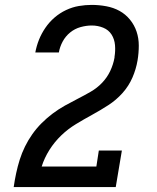

<svg xmlns="http://www.w3.org/2000/svg" viewBox="-20 -763 640 783"><path d="M36 0V-1Q40 -29 46 -57Q52 -85 60.5 -112Q69 -139 82 -165.5Q95 -192 112 -216Q129 -240 150 -261Q171 -282 195 -300Q219 -318 245 -332.5Q271 -347 297.5 -360.5Q324 -374 350 -389Q376 -404 396.5 -425.5Q417 -447 429.5 -473.5Q442 -500 447 -528Q447 -529 447 -529.5Q447 -530 447 -531Q451 -555 449 -579Q447 -603 435 -622Q423 -641 401 -650Q379 -659 354 -659Q332 -659 308.5 -652.5Q285 -646 266 -630.5Q247 -615 235.5 -593.5Q224 -572 220 -549H124Q129 -576 139 -601Q149 -626 165 -649.5Q181 -673 202.5 -691.5Q224 -710 249.5 -722Q275 -734 301.5 -738.5Q328 -743 354 -743Q384 -743 413.5 -737.5Q443 -732 467.5 -718.5Q492 -705 510 -683Q528 -661 537 -634Q546 -607 546 -577Q546 -547 541 -517Q535 -481 520 -446.5Q505 -412 479.5 -383.5Q454 -355 421.5 -334Q389 -313 356 -295Q323 -277 290 -257Q257 -237 229.5 -210.5Q202 -184 181.5 -151.5Q161 -119 150 -84H373L383 -149H477L452 0Z"/></svg>

Font: Iosevka Slab Medium Extended
Style: Italic
Weight: 500
Width: 7
Italic angle: -9°
Monospace: yes
Designer: Belleve Invis
Foundry: Belleve Invis
Version: Version 11.1.0; ttfautohint (v1.8.3)